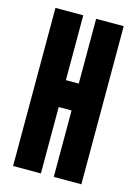

<svg xmlns="http://www.w3.org/2000/svg" viewBox="-107 -748 577 807"><g transform="rotate(15 181.0 -344.0)"><path d="M32 0V-688H153V-406H209V-688H329V0H209V-289H153V0Z"/></g></svg>

Font: Saira Ultra Condensed ExtraBold
Style: Regular
Weight: 800
Width: 1
Designer: Hector Gatti with collaboration of the Omnibus-Type team
Foundry: Omnibus-Type
Version: Version 1.001; ttfautohint (v1.8)